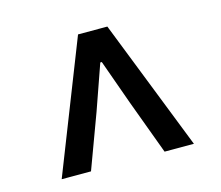

<svg xmlns="http://www.w3.org/2000/svg" viewBox="-71 -823 713 620"><g transform="rotate(-15 285.0 -513.0)"><path d="M236 -732 64 -294H162L229 -475L282 -626H287L341 -475L408 -294H506L334 -732Z"/></g></svg>

Font: コーポレート・ロゴ ver3 Medium
Style: Regular
Weight: 500
Designer: [KANA_main] LOGOTYPE.JP [Source Han Sans] Ryoko NISHIZUKA 西塚涼子 (kana, bopomofo & ideographs); Paul D. Hunt (Latin, Greek
Version: Version 12.001;FEAKit 1.0